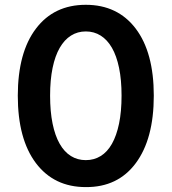

<svg xmlns="http://www.w3.org/2000/svg" viewBox="-20 -757 707 791"><path d="M53.3 -362.9Q53.6 -541.2 128.2 -639.2Q202.4 -737.2 333.5 -737.2Q464.5 -737.2 539.1 -639.2Q613.6 -540.8 613.6 -362.9Q613.6 -184.7 539.4 -84.9Q465.6 14.6 333.5 13.8Q202.4 13.8 127.8 -85.2Q53.3 -184.3 53.3 -362.9ZM186.4 -362.9Q186.4 -297.6 196.6 -247.9Q206.7 -198.2 225.9 -164.6Q245 -131 272.2 -114.2Q299.4 -97.3 333.5 -97.3Q367.5 -97.3 394.9 -114.2Q422.2 -131 441.2 -164.6Q460.2 -198.2 470.5 -247.9Q480.8 -297.6 480.8 -362.9Q480.8 -427.9 470.5 -477.5Q460.2 -527 441.1 -560.2Q421.9 -593.4 394.7 -610.4Q367.5 -627.5 333.5 -627.5Q299.7 -627.5 272.5 -610.4Q245.4 -593.4 226.2 -560.2Q207 -527 196.7 -477.5Q186.4 -427.9 186.4 -362.9Z"/></svg>

Font: Inter P Semi Bold
Style: Regular
Weight: 600
Designer: Rasmus Andersson
Foundry: rsms
Version: Version 3.018;git-588b23468